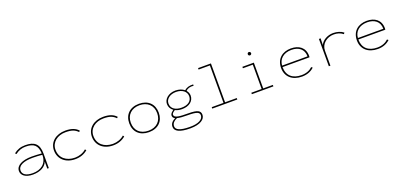

<svg xmlns="http://www.w3.org/2000/svg" viewBox="20 -1734 6211 2975"><g transform="rotate(-20 3125.0 -246.5)"><path d="M272 11C396 11 485 -40 511 -118V0H536V-240C536 -401 461 -459 312 -459C234 -459 177 -437 122 -394L139 -376C193 -418 249 -436 310 -436C446 -436 504 -386 511 -251C459 -256 392 -259 347 -259C190 -259 85 -206 85 -114C85 -42 152 11 272 11ZM111 -115C111 -189 197 -236 355 -236C397 -236 466 -233 512 -228C512 -227 512 -224 512 -222C512 -84 414 -11 279 -11C164 -11 111 -52 111 -115Z M971 11C1051 11 1121 -13 1177 -62L1161 -81C1115 -38 1044 -13 975 -13C830 -13 730 -97 730 -232C730 -356 836 -434 968 -434C1072 -434 1122 -412 1169 -364L1186 -381C1140 -434 1071 -459 973 -459C818 -459 704 -368 704 -228C704 -88 809 11 971 11Z M1596 11C1676 11 1746 -13 1802 -62L1786 -81C1740 -38 1669 -13 1600 -13C1455 -13 1355 -97 1355 -232C1355 -356 1461 -434 1593 -434C1697 -434 1747 -412 1794 -364L1811 -381C1765 -434 1696 -459 1598 -459C1443 -459 1329 -368 1329 -228C1329 -88 1434 11 1596 11Z M2188 8C2338 8 2431 -83 2431 -226C2431 -367 2338 -459 2188 -459C2037 -459 1944 -367 1944 -225C1944 -83 2037 8 2188 8ZM2188 -16C2054 -16 1970 -96 1970 -226C1970 -353 2055 -435 2188 -435C2315 -435 2406 -358 2405 -226C2405 -100 2323 -16 2188 -16Z M2790 -152C2911 -152 2986 -216 2986 -306C2986 -338 2973 -369 2951 -394C2983 -428 3027 -437 3081 -432V-454C3016 -457 2973 -444 2934 -411C2900 -440 2850 -458 2790 -459C2674 -459 2595 -388 2595 -306C2595 -258 2618 -216 2658 -189C2625 -164 2601 -142 2601 -114C2601 -88 2613 -70 2640 -58C2592 -33 2555 -2 2555 55C2555 127 2630 172 2809 172C2977 172 3056 110 3056 37C3056 -27 3015 -58 2858 -58C2711 -58 2626 -66 2626 -119C2626 -140 2645 -155 2678 -177C2709 -161 2747 -152 2790 -152ZM2790 -176C2691 -176 2620 -221 2620 -306C2620 -381 2692 -435 2790 -435C2890 -435 2961 -382 2961 -304C2961 -223 2896 -176 2790 -176ZM2581 55C2581 3 2620 -28 2667 -49C2705 -38 2761 -34 2839 -34C2993 -34 3032 -11 3030 40C3026 103 2955 149 2809 148C2650 147 2581 114 2581 55Z M3231 0H3644V-24H3451V-665H3239V-641H3425V-24H3231Z M4063 -575C4078 -575 4091 -587 4091 -602C4091 -617 4078 -630 4063 -630C4048 -630 4036 -618 4036 -602C4036 -587 4048 -575 4063 -575ZM3884 0H4239V-24H4080V-449H3891V-425H4054V-24H3884Z M4710 10C4795 10 4862 -18 4911 -65L4891 -80C4849 -40 4789 -14 4711 -14C4565 -14 4475 -89 4474 -232H4919C4920 -243 4921 -245 4921 -256C4921 -393 4823 -460 4693 -460C4553 -460 4448 -378 4448 -224C4448 -81 4551 10 4710 10ZM4476 -256C4481 -358 4559 -436 4693 -436C4812 -436 4895 -375 4895 -256Z M5153 1H5179V-247C5179 -358 5277 -436 5392 -436C5449 -436 5498 -422 5543 -386L5558 -407C5518 -440 5451 -460 5391 -460C5296 -460 5211 -412 5178 -340L5181 -449H5153Z M5960 10C6045 10 6112 -18 6161 -65L6141 -80C6099 -40 6039 -14 5961 -14C5815 -14 5725 -89 5724 -232H6169C6170 -243 6171 -245 6171 -256C6171 -393 6073 -460 5943 -460C5803 -460 5698 -378 5698 -224C5698 -81 5801 10 5960 10ZM5726 -256C5731 -358 5809 -436 5943 -436C6062 -436 6145 -375 6145 -256Z"/></g></svg>

Font: Inconsolata Expanded ExtraLight
Style: Regular
Weight: 200
Width: 7
Monospace: yes
Designer: Raph Levien, Cyreal, Brenton Simpson
Foundry: Raph Levien, Cyreal, Google
Version: Version 3.100